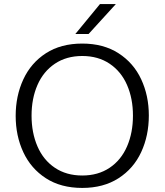

<svg xmlns="http://www.w3.org/2000/svg" viewBox="-20 -907 809 943"><path d="M57 0ZM57 -338Q57 -436 94.5 -517Q132 -598 205.5 -645.5Q279 -693 384 -693Q488 -693 562 -645.5Q636 -598 673.5 -517.5Q711 -437 711 -340Q711 -241 673.5 -160Q636 -79 562 -31.5Q488 16 384 16Q279 16 205.5 -31.5Q132 -79 94.5 -159.5Q57 -240 57 -338ZM633 -339Q633 -423 604 -489.5Q575 -556 518.5 -594Q462 -632 384 -632Q306 -632 249.5 -594Q193 -556 164 -489.5Q135 -423 135 -339Q135 -255 164 -188Q193 -121 249.5 -83Q306 -45 384 -45Q462 -45 518.5 -83Q575 -121 604 -188Q633 -255 633 -339ZM471 -887H549L415 -740H350Z"/></svg>

Font: Martel Sans Light
Style: Regular
Weight: 300
Designer: Dan Reynolds and Mathieu Réguer
Foundry: Dan Reynolds and Mathieu Réguer
Version: Version 1.002; ttfautohint (v1.1) -l 5 -r 5 -G 72 -x 0 -D la